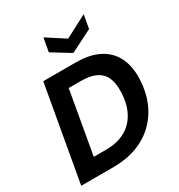

<svg xmlns="http://www.w3.org/2000/svg" viewBox="-215 -1084 1143 1227"><g transform="rotate(-30 356.5 -471.0)"><path d="M24 0 148 -700H385Q494 -700 562.5 -662.5Q631 -625 662 -557.5Q693 -490 688 -398Q684 -310 653 -237Q622 -164 566.5 -110.5Q511 -57 434 -28.5Q357 0 262 0ZM186 -120H275Q361 -120 419.5 -153Q478 -186 509.5 -246.5Q541 -307 544 -389Q547 -453 529 -495.5Q511 -538 468.5 -559.5Q426 -581 357 -581H267ZM586 -942 568 -842 405 -760 271 -842 289 -942 422 -856Z"/></g></svg>

Font: DM Sans ExtraBold
Style: Italic
Weight: 800
Italic angle: -10°
Designer: Colophon Foundry, Jonny Pinhorn
Foundry: Colophon Foundry
Version: Version 4.004;gftools[0.9.30]